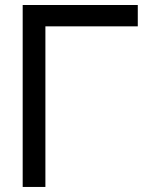

<svg xmlns="http://www.w3.org/2000/svg" viewBox="-20 -740 575 760"><path d="M159.7 0H69.8V-720.2H525.4V-635.7H159.7Z"/></svg>

Font: Vela Sans Med
Style: Regular
Weight: 500
Designer: Principal design: Mikhail Sharanda - project Manrope.
Design modification: Ravid Balaliev
Foundry: Mikhail Sharanda
Version: Version 1.001